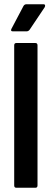

<svg xmlns="http://www.w3.org/2000/svg" viewBox="-20 -886 243 906"><path d="M57 0Q47 0 47 -11V-672Q47 -683 57 -683H147Q157 -683 157 -672V-11Q157 0 147 0ZM41 -738Q28 -738 34 -750L91 -858Q96 -866 105 -866H186Q191 -866 192.5 -862Q194 -858 191 -852L120 -746Q114 -738 105 -738Z"/></svg>

Font: Sofia Sans Condensed
Style: Bold
Weight: 700
Designer: Botio Nikoltchev, Ani Petrova
Foundry: lettersoup
Version: Version 4.101; ttfautohint (v1.8.4.7-5d5b)